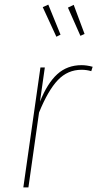

<svg xmlns="http://www.w3.org/2000/svg" viewBox="-20 -811 421 831"><path d="M381 -522 375 -503Q355 -509 333 -509Q273 -509 230.5 -464.5Q188 -420 149 -324L103 0H81L155 -519H174L153 -371Q185 -451 228 -490Q271 -529 333 -529Q355 -529 381 -522ZM189 -791 242 -661 224 -652 165 -780ZM299 -790 346 -664 328 -656 274 -778Z"/></svg>

Font: Fira Sans Thin
Style: Italic
Weight: 250
Italic angle: -8°
Designer: Carrois Corporate & Edenspiekermann AG
Foundry: Carrois Corporate GbR & Edenspiekermann AG
Version: Version 4.203